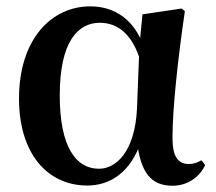

<svg xmlns="http://www.w3.org/2000/svg" viewBox="-20 -572 685 608"><path d="M256.3 15.5C324.8 15.5 393.4 -21.6 428.4 -128.7L413.4 -127.3C424.7 -24.9 458.5 16.2 526.5 16.2C575.3 16.2 613 -12.8 629.7 -49.4L618 -64.5C606.2 -58 595.2 -52.7 577.7 -52.7C543.5 -52.7 526.2 -76.4 526.2 -135.4C526.2 -229 543.7 -388.7 565.4 -536.5L555.4 -545L431.1 -526.6L421.6 -428L413.8 -227.4C407 -90.4 346.7 -37.6 293.5 -37.6C219.2 -37.6 169.2 -108.9 169.2 -269.8C169.2 -440.9 227 -499.9 296.4 -499.9C354.5 -499.9 407.2 -460.9 431.2 -353.7L452.5 -381.8H446C426.2 -490.5 359.2 -551.9 266.1 -551.9C143.5 -551.9 40.2 -448.8 40.2 -259.4C40.2 -86.1 130 15.5 256.3 15.5Z"/></svg>

Font: Source Han Serif TW VF
Style: Regular
Weight: 250
Designer: Ryoko NISHIZUKA 西塚涼子 (kana & ideographs); Frank Grießhammer (Latin, Greek & Cyrillic); Wenlong ZHANG 张文龙 (bopomofo); San
Foundry: Adobe
Version: Version 2.002;hotconv 1.1.0;makeotfexe 2.6.0